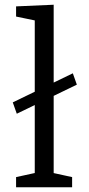

<svg xmlns="http://www.w3.org/2000/svg" viewBox="-20 -792 375 812"><path d="M51 -311 34 -359 288 -482 305 -434ZM207 -51 198 -62 285 -43V0H48V-43L135 -62L127 -51V-713L135 -704L48 -722V-765L207 -772Z"/></svg>

Font: Bitter Thin
Style: Regular
Weight: 400
Version: Version 3.021